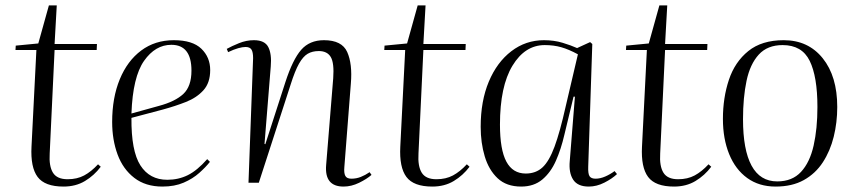

<svg xmlns="http://www.w3.org/2000/svg" viewBox="-20 -673 3150 707"><path d="M38 -505 121 -513 160 -653H189L181 -511H337L336 -489H181L163 -108Q160 -61 175 -37Q190 -13 229 -13Q264 -13 290 -27Q316 -41 341 -68L351 -59Q327 -27 293 -6.5Q259 14 214 14Q145 14 118.5 -21.5Q92 -57 96 -133L114 -489H37Z M620 -525Q689 -525 721.5 -493.5Q754 -462 754 -415Q754 -368 729 -340.5Q704 -313 664.5 -297.5Q625 -282 581 -270L464 -239Q463 -117 497 -64Q531 -11 596 -11Q637 -11 671.5 -28Q706 -45 743 -87L753 -77Q738 -58 714 -36.5Q690 -15 656.5 -0.5Q623 14 578 14Q516 14 474.5 -18Q433 -50 413 -104Q393 -158 393 -224Q393 -313 421 -381Q449 -449 500 -487Q551 -525 620 -525ZM685 -413Q685 -508 611 -508Q552 -508 510.5 -449Q469 -390 464 -255L565 -283Q625 -299 655 -327Q685 -355 685 -413Z M1348 -29Q1331 -14 1302.5 0Q1274 14 1245 14Q1174 14 1181 -66L1207 -385Q1211 -441 1198 -463Q1185 -485 1154 -485Q1130 -485 1113 -475Q1096 -465 1081 -438.5Q1066 -412 1050 -361L933 0H895L912 -459Q912 -481 906 -490.5Q900 -500 884 -500Q873 -500 857 -495.5Q841 -491 820 -481L815 -493Q833 -503 860 -514Q887 -525 915 -525Q955 -525 968 -499.5Q981 -474 977 -428L954 -143L957 -142L1031 -371Q1058 -454 1089 -489.5Q1120 -525 1173 -525Q1239 -525 1258.5 -481.5Q1278 -438 1272 -366L1248 -58Q1246 -36 1251.5 -25.5Q1257 -15 1274 -15Q1292 -15 1308.5 -21.5Q1325 -28 1341 -39Z M1396 -505 1479 -513 1518 -653H1547L1539 -511H1695L1694 -489H1539L1521 -108Q1518 -61 1533 -37Q1548 -13 1587 -13Q1622 -13 1648 -27Q1674 -41 1699 -68L1709 -59Q1685 -27 1651 -6.5Q1617 14 1572 14Q1503 14 1476.5 -21.5Q1450 -57 1454 -133L1472 -489H1395Z M2146 -59Q2145 -33 2151 -24Q2157 -15 2173 -15Q2190 -15 2208.5 -23Q2227 -31 2243 -43L2252 -32Q2234 -15 2205.5 -0.5Q2177 14 2148 14Q2107 14 2090.5 -11.5Q2074 -37 2078 -80L2097 -317H2092L2058 -176Q2046 -124 2027 -81Q2008 -38 1977 -12Q1946 14 1899 14Q1845 14 1812.5 -16.5Q1780 -47 1765 -97Q1750 -147 1750 -206Q1750 -301 1780 -372.5Q1810 -444 1863 -484.5Q1916 -525 1983 -525Q2020 -525 2051.5 -515.5Q2083 -506 2105 -496L2153 -518L2161 -511ZM1916 -34Q1953 -34 1977.5 -56.5Q2002 -79 2022 -133Q2042 -187 2063 -281L2108 -473Q2075 -491 2047 -499Q2019 -507 1986 -507Q1913 -507 1867 -431Q1821 -355 1821 -214Q1821 -122 1844.5 -78Q1868 -34 1916 -34Z M2286 -505 2369 -513 2408 -653H2437L2429 -511H2585L2584 -489H2429L2411 -108Q2408 -61 2423 -37Q2438 -13 2477 -13Q2512 -13 2538 -27Q2564 -41 2589 -68L2599 -59Q2575 -27 2541 -6.5Q2507 14 2462 14Q2393 14 2366.5 -21.5Q2340 -57 2344 -133L2362 -489H2285Z M2836 14Q2775 14 2731.5 -17.5Q2688 -49 2665 -105.5Q2642 -162 2642 -235Q2642 -313 2664 -379Q2686 -445 2735.5 -485Q2785 -525 2866 -525Q2956 -525 3009.5 -458.5Q3063 -392 3063 -279Q3063 -222 3050 -169.5Q3037 -117 3010 -75.5Q2983 -34 2940 -10Q2897 14 2836 14ZM2842 -5Q2897 -5 2929.5 -40Q2962 -75 2976 -137Q2990 -199 2990 -279Q2990 -391 2961.5 -449Q2933 -507 2862 -507Q2806 -507 2774 -472Q2742 -437 2729 -375.5Q2716 -314 2716 -234Q2716 -121 2747.5 -63Q2779 -5 2842 -5Z"/></svg>

Font: Literata 72pt Light
Style: Italic
Weight: 300
Italic angle: -2°
Designer: Latin by Veronika Burian and Jose Scaglione. Greek by Irene Vlachou. Cyrillic by Vera Evstafieva
Foundry: TypeTogether
Version: Version 3.002